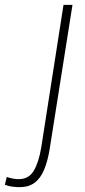

<svg xmlns="http://www.w3.org/2000/svg" viewBox="-140 -552 352 792"><path d="M159 -532 65 62Q57 112 42 148Q27 184 2.5 202Q-22 220 -59 220Q-72 220 -89 218Q-106 216 -120 210L-112 178Q-97 183 -85.5 185Q-74 187 -63 187Q-21 187 -0.5 152Q20 117 30 57L122 -532Z"/></svg>

Font: Georama ExtraCondensed Thin ExtraLight
Style: Italic
Weight: 250
Italic angle: -9°
Version: Version 1.001